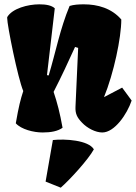

<svg xmlns="http://www.w3.org/2000/svg" viewBox="-20 -596 622 878"><path d="M52.2 -32.2C77.1 -4.4 133.3 9.8 174.8 9.8C213.4 9.8 244.1 3.9 266.1 -11.7C254.4 -78.1 241.2 -128.4 225.1 -175.8C261.7 -247.1 291.5 -311.5 323.2 -381.3L337.4 -377L325.2 -107.9C323.7 -76.7 332 -59.1 355 -35.2C378.9 -9.8 417 9.8 447.8 9.8C503.9 9.8 561 -73.7 582 -136.2L538.6 -195.3L455.6 -151.9C500 -260.3 534.7 -423.3 534.7 -506.8C490.2 -558.6 426.3 -576.2 363.3 -576.2C339.8 -576.2 316.9 -574.7 298.3 -568.8C254.9 -465.3 234.9 -357.9 202.6 -251L194.8 -252.4L230.5 -558.1C215.3 -571.8 189.9 -576.2 159.7 -576.2C106.9 -576.2 36.1 -557.1 13.2 -518.1C13.2 -517.1 12.7 -516.1 12.7 -514.6C12.7 -480 62 -236.8 86.4 -179.7C73.7 -140.6 65.9 -110.8 52.2 -32.2ZM221.7 44.4 188.5 234.4 257.8 262.2C299.3 226.1 384.8 132.3 409.2 86.9C384.8 44.9 277.3 38.1 221.7 44.4Z"/></svg>

Font: Fruktur
Style: Regular
Weight: 400
Designer: Viktoriya Grabowska
Foundry: Viktoriya Grabowska
Version: Version 1.002